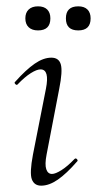

<svg xmlns="http://www.w3.org/2000/svg" viewBox="-20 -577 306 606"><path d="M110 9Q88 9 80.5 -11Q73 -31 84 -89L125 -297Q137 -358 108 -358Q96 -358 77 -346Q58 -334 36 -311Q33 -307 28.5 -311.5Q24 -316 28 -319Q62 -357 89.5 -376Q117 -395 142 -395Q166 -395 172 -373.5Q178 -352 167 -297L127 -89Q121 -58 126 -43Q131 -28 144 -28Q155 -28 174 -40Q193 -52 215 -75Q219 -79 223 -74.5Q227 -70 223 -67Q190 -29 162.5 -10Q135 9 110 9ZM100 -481Q81 -481 70.5 -491Q60 -501 60 -519Q60 -537 70.5 -547Q81 -557 100 -557Q119 -557 129 -547Q139 -537 139 -519Q139 -481 100 -481ZM227 -481Q188 -481 188 -519Q188 -557 227 -557Q246 -557 256 -547Q266 -537 266 -519Q266 -481 227 -481Z"/></svg>

Font: Cormorant Garamond Light
Style: Italic
Weight: 300
Italic angle: -10°
Designer: Christian Thalmann (Catharsis Fonts)
Foundry: Catharsis Fonts
Version: Version 4.001